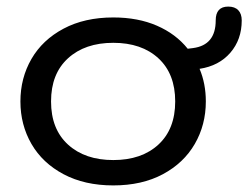

<svg xmlns="http://www.w3.org/2000/svg" viewBox="-20 -553 754 583"><path d="M586 -344Q605 -299 605 -245Q605 -174 571.5 -116Q538 -58 474.5 -24Q411 10 324 10Q237 10 173 -24Q109 -58 75.5 -116Q42 -174 42 -245Q42 -316 75.5 -374Q109 -432 173 -466Q237 -500 324 -500Q399 -500 456.5 -475Q514 -450 550 -405L566 -407Q635 -416 635 -491Q635 -533 673 -533Q693 -533 703.5 -522Q714 -511 714 -491Q714 -433 679.5 -393Q645 -353 586 -344ZM512 -245Q512 -329 461 -376Q410 -423 324 -423Q238 -423 186.5 -376Q135 -329 135 -245Q135 -161 186.5 -114Q238 -67 324 -67Q410 -67 461 -114Q512 -161 512 -245Z"/></svg>

Font: Kodchasan Medium
Style: Regular
Weight: 500
Designer: Katatrad Aksorn Co.,Ltd.
Foundry: Cadson Demak Co.,Ltd.
Version: Version 1.000; ttfautohint (v1.6)